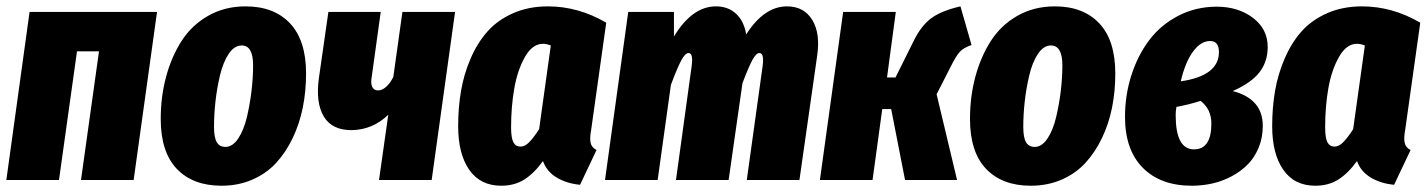

<svg xmlns="http://www.w3.org/2000/svg" viewBox="-23 -571 4525 609"><path d="M233.9 0 291 -408.2H221.2L164.1 0H-2.9L70.8 -533.2H475.1L400.9 0Z M679.7 18.1Q588.9 18.1 537.8 -35.4Q486.8 -88.9 486.8 -193.8Q486.8 -264.2 503.7 -327.1Q520.5 -390.1 552.7 -440.7Q585 -491.2 637.5 -521Q689.9 -550.8 755.9 -550.8Q846.2 -550.8 897 -496.8Q947.8 -442.9 947.8 -337.9Q947.8 -281.7 937.5 -230.2Q927.2 -178.7 905.5 -133.3Q883.8 -87.9 852.8 -54.2Q821.8 -20.5 777.3 -1.2Q732.9 18.1 679.7 18.1ZM691.9 -105Q714.8 -105 732.7 -131.8Q750.5 -158.7 760.3 -200.2Q770 -241.7 774.9 -283.7Q779.8 -325.7 779.8 -363.8Q779.8 -426.8 743.7 -426.8Q720.2 -426.8 702.4 -400.1Q684.6 -373.5 674.8 -332Q665 -290.5 660.4 -248.8Q655.8 -207 655.8 -168.9Q655.8 -134.8 664.6 -119.9Q673.3 -105 691.9 -105Z M1420.4 -533.2 1346.2 0H1179.2L1208.5 -207Q1159.7 -159.7 1093.3 -158.2Q1030.3 -157.7 1004.2 -201.2Q978 -244.6 988.3 -321.8L1018.6 -533.2H1184.6L1155.3 -321.8Q1152.8 -304.7 1158.2 -294.4Q1163.6 -284.2 1176.3 -284.2Q1189 -284.2 1201.9 -295.7Q1214.8 -307.1 1224.6 -327.1L1253.4 -533.2Z M1714.8 -550.8Q1811.5 -550.8 1899.9 -499L1852.1 -159.2Q1847.2 -133.3 1850.3 -118.2Q1853.5 -103 1869.1 -95.2L1816.9 15.1Q1774.9 11.2 1743.2 -7.6Q1711.4 -26.4 1699.2 -60.1Q1670.9 -21 1639.9 -1.5Q1608.9 18.1 1566.9 18.1Q1500.5 18.1 1465.3 -32.5Q1430.2 -83 1430.2 -170.9Q1430.2 -229 1439.2 -282.2Q1448.2 -335.4 1469.7 -385.3Q1491.2 -435.1 1523.2 -471.2Q1555.2 -507.3 1604.5 -529.1Q1653.8 -550.8 1714.8 -550.8ZM1699.2 -432.1Q1666 -432.1 1642.3 -390.9Q1618.7 -349.6 1608.4 -291.3Q1598.1 -232.9 1598.1 -167Q1598.1 -133.3 1605.5 -119.6Q1612.8 -106 1627.9 -106Q1642.1 -106 1656 -120.4Q1669.9 -134.8 1687 -161.1L1724.1 -426.8Q1710 -432.1 1699.2 -432.1Z M2473.1 -550.8Q2526.9 -550.8 2553.2 -508.1Q2579.6 -465.3 2568.8 -393.1L2512.7 0H2345.7L2396 -361.8Q2401.4 -402.8 2385.7 -402.8Q2375.5 -402.8 2363.5 -380.9Q2351.6 -358.9 2332 -307.1L2288.1 0H2121.1L2170.9 -361.8Q2176.3 -402.8 2161.1 -402.8Q2150.4 -402.8 2137.9 -379.6Q2125.5 -356.4 2105 -301.8L2063 0H1896L1969.7 -533.2H2114.7V-455.1Q2172.4 -550.8 2248 -550.8Q2286.6 -550.8 2311.8 -527.3Q2336.9 -503.9 2343.8 -461.9Q2400.9 -550.8 2473.1 -550.8Z M3023.4 -550.8 3058.6 -428.2Q3032.7 -419.4 3020.8 -406Q3008.8 -392.6 2990.7 -356L2947.8 -272L3012.7 0H2847.7L2803.7 -225.1H2775.4L2744.6 0H2577.6L2651.4 -533.2H2818.4L2790.5 -325.2H2817.4L2874.5 -439.9Q2897.9 -488.3 2929.9 -512.5Q2961.9 -536.6 3023.4 -550.8Z M3246.6 18.1Q3155.8 18.1 3104.7 -35.4Q3053.7 -88.9 3053.7 -193.8Q3053.7 -264.2 3070.6 -327.1Q3087.4 -390.1 3119.6 -440.7Q3151.9 -491.2 3204.3 -521Q3256.8 -550.8 3322.8 -550.8Q3413.1 -550.8 3463.9 -496.8Q3514.6 -442.9 3514.6 -337.9Q3514.6 -281.7 3504.4 -230.2Q3494.1 -178.7 3472.4 -133.3Q3450.7 -87.9 3419.7 -54.2Q3388.7 -20.5 3344.2 -1.2Q3299.8 18.1 3246.6 18.1ZM3258.8 -105Q3281.7 -105 3299.6 -131.8Q3317.4 -158.7 3327.1 -200.2Q3336.9 -241.7 3341.8 -283.7Q3346.7 -325.7 3346.7 -363.8Q3346.7 -426.8 3310.5 -426.8Q3287.1 -426.8 3269.3 -400.1Q3251.5 -373.5 3241.7 -332Q3231.9 -290.5 3227.3 -248.8Q3222.7 -207 3222.7 -168.9Q3222.7 -134.8 3231.4 -119.9Q3240.2 -105 3258.8 -105Z M3836.4 -549.8Q3904.3 -549.8 3951.2 -514.4Q3998 -479 3998 -421.9Q3998 -375.5 3971.9 -341.8Q3945.8 -308.1 3887.2 -282.2Q3982.4 -257.3 3982.4 -171.9Q3982.4 -134.3 3969.2 -102.5Q3956.1 -70.8 3934.1 -48.8Q3912.1 -26.9 3883.1 -11.5Q3854 3.9 3822.3 11Q3790.5 18.1 3757.3 18.1Q3658.2 18.1 3601.8 -38.8Q3545.4 -95.7 3545.4 -200.2Q3545.4 -269 3565.4 -331.8Q3585.4 -394.5 3621.8 -443.1Q3658.2 -491.7 3714.1 -520.8Q3770 -549.8 3836.4 -549.8ZM3815.4 -440.9Q3785.6 -440.9 3761 -407.2Q3736.3 -373.5 3722.2 -313Q3843.3 -330.6 3843.3 -405.8Q3843.3 -440.9 3815.4 -440.9ZM3785.2 -251Q3746.6 -238.8 3708.5 -231.9Q3706.1 -219.7 3706.1 -206.1Q3706.1 -97.2 3764.2 -97.2Q3819.3 -97.2 3819.3 -179.2Q3819.3 -224.6 3785.2 -251Z M4296.9 -550.8Q4393.6 -550.8 4481.9 -499L4434.1 -159.2Q4429.2 -133.3 4432.4 -118.2Q4435.5 -103 4451.2 -95.2L4398.9 15.1Q4356.9 11.2 4325.2 -7.6Q4293.5 -26.4 4281.2 -60.1Q4252.9 -21 4221.9 -1.5Q4190.9 18.1 4148.9 18.1Q4082.5 18.1 4047.4 -32.5Q4012.2 -83 4012.2 -170.9Q4012.2 -229 4021.2 -282.2Q4030.3 -335.4 4051.8 -385.3Q4073.2 -435.1 4105.2 -471.2Q4137.2 -507.3 4186.5 -529.1Q4235.8 -550.8 4296.9 -550.8ZM4281.2 -432.1Q4248 -432.1 4224.4 -390.9Q4200.7 -349.6 4190.4 -291.3Q4180.2 -232.9 4180.2 -167Q4180.2 -133.3 4187.5 -119.6Q4194.8 -106 4210 -106Q4224.1 -106 4238 -120.4Q4252 -134.8 4269 -161.1L4306.2 -426.8Q4292 -432.1 4281.2 -432.1Z"/></svg>

Font: Fira Sans Compressed ExtraBold
Style: Italic
Weight: 800
Width: 3
Italic angle: -8°
Designer: Carrois Corporate & Edenspiekermann AG
Foundry: Carrois Corporate GbR & Edenspiekermann AG
Version: Version 4.203;PS 004.203;hotconv 1.0.88;makeotf.lib2.5.64775